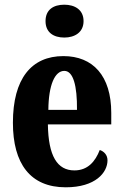

<svg xmlns="http://www.w3.org/2000/svg" viewBox="-20 -788 525 818"><path d="M254 -628C298 -628 336 -650 336 -698C336 -747 298 -768 254 -768C208 -768 174 -747 174 -698C174 -650 208 -628 254 -628ZM260 10C387 10 438 -53 438 -105C438 -128 423 -143 405 -149C386 -100 354 -62 297 -62C224 -62 186 -123 184 -258H454V-307C454 -465 376 -549 250 -549C114 -549 35 -453 35 -265C35 -91 109 10 260 10ZM308 -320H186C187 -427 214 -486 254 -486C292 -486 309 -423 308 -320Z"/></svg>

Font: Noto Serif Tamil ExtraCondensed ExtraBold
Style: Regular
Weight: 800
Width: 2
Designer: Indian Type Foundry, Tom Grace, and the Monotype Design Team
Foundry: Monotype Imaging Inc.
Version: Version 2.004